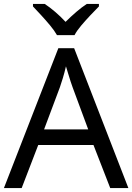

<svg xmlns="http://www.w3.org/2000/svg" viewBox="-20 -964 679 984"><path d="M545 0 459 -221H176L91 0H0L279 -717H360L638 0ZM352 -517Q349 -525 342 -546Q335 -567 328.5 -589.5Q322 -612 318 -624Q311 -593 302 -563.5Q293 -534 287 -517L206 -301H432ZM272 -784Q259 -807 237 -833.5Q215 -860 191 -886Q167 -912 149 -931V-944H209Q235 -927 263 -903Q291 -879 316 -852Q343 -879 371 -903Q399 -927 425 -944H487V-931Q468 -912 443.5 -886Q419 -860 396.5 -833.5Q374 -807 362 -784Z"/></svg>

Font: Noto Sans Old Permic
Style: Regular
Weight: 400
Designer: Monotype Design Team
Foundry: Monotype Imaging Inc.
Version: Version 2.001; ttfautohint (v1.8.4.7-5d5b)